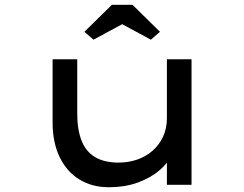

<svg xmlns="http://www.w3.org/2000/svg" viewBox="-20 -773 1021 803"><path d="M434 10Q365 10 312 -22.5Q259 -55 229.5 -116Q200 -177 200 -261V-525H303V-299Q303 -231 321 -185Q339 -139 377.5 -116Q416 -93 476 -93Q517 -93 553.5 -105.5Q590 -118 618 -142.5Q646 -167 662 -201.5Q678 -236 678 -279V-525H781V0H678V-110L696 -122Q683 -92 648 -61.5Q613 -31 559 -10.5Q505 10 434 10ZM371 -607 333 -640 448 -753H534L649 -640L611 -607L476 -680H506Z"/></svg>

Font: Lexend Zetta
Style: Regular
Weight: 400
Designer: Bonnie Shaver-Troup, Thomas Jockin
Foundry: Lexend
Version: Version 1.007